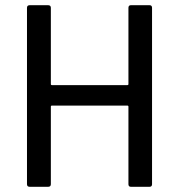

<svg xmlns="http://www.w3.org/2000/svg" viewBox="-20 -720 688 740"><path d="M84 -10V-690Q84 -700 95 -700H165Q176 -700 176 -690V-396Q176 -392 180 -392H471Q475 -392 475 -396V-690Q475 -700 485 -700H556Q566 -700 566 -690V-10Q566 0 556 0H485Q475 0 475 -10V-309Q475 -313 471 -313H180Q176 -313 176 -309V-10Q176 0 165 0H95Q84 0 84 -10Z"/></svg>

Font: Barlow GEO Medium
Style: Regular
Weight: 500
Designer: Jeremy Tribby
Foundry: Tribby Type
Version: Version 1.408